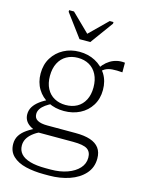

<svg xmlns="http://www.w3.org/2000/svg" viewBox="-141 -821 839 1137"><g transform="rotate(15 278.0 -252.5)"><path d="M241 -591H307L409 -731V-741H386L260 -617H294L167 -741H137V-731ZM537 -467Q501 -470 475 -468Q449 -466 430 -455Q411 -444 396 -420L382 -435Q395 -459 411 -477Q427 -495 446.5 -507Q466 -519 488.5 -524Q511 -529 537 -526ZM261 -156Q207 -156 164 -178Q121 -200 96 -241Q71 -282 71 -336Q71 -391 96.5 -432Q122 -473 165 -496Q208 -519 261 -519Q315 -519 358.5 -496Q402 -473 427.5 -432Q453 -391 453 -336Q453 -282 427.5 -241Q402 -200 358.5 -178Q315 -156 261 -156ZM261 -193Q301 -193 331 -209.5Q361 -226 378 -258.5Q395 -291 395 -336Q395 -382 378 -415Q361 -448 331 -465Q301 -482 261 -482Q223 -482 192.5 -465Q162 -448 145 -415Q128 -382 128 -336Q128 -291 145 -258.5Q162 -226 192.5 -209.5Q223 -193 261 -193ZM244 236Q183 236 132.5 224Q82 212 52 183.5Q22 155 22 109Q22 80 36 57.5Q50 35 77.5 16Q105 -3 147 -22L165 -2Q134 13 114 29.5Q94 46 84 64.5Q74 83 74 105Q74 135 92.5 156Q111 177 149 188Q187 199 244 199H276Q333 199 377.5 183Q422 167 447.5 139Q473 111 473 74Q473 38 449 22Q425 6 362 6H144L142 5Q113 -4 94 -16.5Q75 -29 66 -45.5Q57 -62 57 -82Q57 -107 69.5 -127.5Q82 -148 106.5 -166.5Q131 -185 167 -201L188 -181Q164 -170 146 -157Q128 -144 118 -129Q108 -114 108 -97Q108 -71 129 -59.5Q150 -48 189 -48H363Q417 -48 453 -36Q489 -24 507.5 1Q526 26 526 65Q526 120 491.5 158.5Q457 197 400 216.5Q343 236 276 236Z"/></g></svg>

Font: Roboto Serif 36pt ExtraLight
Style: Regular
Weight: 250
Designer: Greg Gazdowicz
Foundry: Commercial Type
Version: Version 1.008